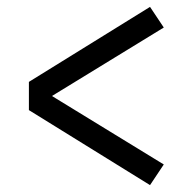

<svg xmlns="http://www.w3.org/2000/svg" viewBox="-20 -619 540 558"><path d="M416 -81 64 -299V-381L416 -599L456 -539L131 -340L456 -141Z"/></svg>

Font: Iosevka NFM
Style: Regular
Weight: 400
Monospace: yes
Designer: Belleve Invis
Foundry: Belleve Invis
Version: Version 29.0.4; ttfautohint (v1.8.4);Nerd Fonts 3.3.0